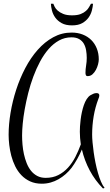

<svg xmlns="http://www.w3.org/2000/svg" viewBox="-20 -848 599 1044"><path d="M517.1 -524.9Q517.1 -513.7 513.2 -498.3Q509.3 -482.9 501.7 -468.5Q494.1 -454.1 482.9 -444.1Q471.7 -434.1 457 -434.1Q449.2 -434.1 447 -439.5Q444.8 -444.8 444.8 -451.2Q444.8 -471.7 448.2 -491.7Q451.7 -511.7 451.7 -533.2Q451.7 -554.2 448.2 -574.5Q444.8 -594.7 435.8 -610.4Q426.8 -626 410.4 -635.5Q394 -645 368.7 -645Q332 -645 301 -627.9Q270 -610.8 244.4 -581.5Q218.8 -552.2 198 -513.4Q177.2 -474.6 161.1 -431.2Q145 -387.7 133.5 -342.3Q122.1 -296.9 114.5 -254.4Q106.9 -211.9 103.5 -175Q100.1 -138.2 100.1 -111.8Q100.1 -88.4 102.3 -62Q104.5 -35.6 110.1 -10Q115.7 15.6 125 39.1Q134.3 62.5 148.4 80.3Q162.6 98.1 182.4 108.6Q202.1 119.1 228.5 119.1Q267.1 119.1 296.9 104Q326.7 88.9 349.9 63.5Q373 38.1 389.9 5.1Q406.7 -27.8 419.4 -63Q417 -80.1 415.5 -97.4Q414.1 -114.7 414.1 -131.8Q414.1 -143.6 415 -160.9Q416 -178.2 418.5 -198Q420.9 -217.8 425.3 -238Q429.7 -258.3 436 -276.6Q442.4 -294.9 451.2 -308.8Q460 -322.8 471.7 -330.1Q479.5 -334.5 487.5 -338.1Q495.6 -341.8 504.9 -341.8Q511.7 -341.8 515.9 -338.9Q520 -335.9 520 -329.1Q520 -324.7 518.8 -320.6Q517.6 -316.4 515.6 -312Q497.6 -265.1 489.3 -215.8Q481 -166.5 481 -116.2Q481 -98.6 483.2 -73.7Q485.4 -48.8 489.3 -21Q493.2 6.8 499 36.1Q504.9 65.4 512.5 91.8Q520 118.2 529.1 139.6Q538.1 161.1 548.8 173.8L540 176.8Q497.1 133.3 468 78.9Q439 24.4 425.3 -35.2Q402.3 19 369.6 64Q355 83 336.9 98.9Q318.8 114.7 298.3 126.5Q277.8 138.2 255.1 144.5Q232.4 150.9 207.5 150.9Q171.4 150.9 143.8 138.2Q116.2 125.5 96.2 104.5Q76.2 83.5 62.7 56.2Q49.3 28.8 41.5 -0.7Q33.7 -30.3 30.3 -60.1Q26.9 -89.8 26.9 -115.2Q26.9 -171.9 37.4 -234.9Q47.9 -297.9 67.9 -359.6Q87.9 -421.4 117.4 -477.8Q147 -534.2 185.1 -577.1Q223.1 -620.1 269.5 -645.5Q315.9 -670.9 369.6 -670.9Q402.3 -670.9 429.4 -660.4Q456.5 -649.9 476.1 -630.6Q495.6 -611.3 506.3 -584.5Q517.1 -557.6 517.1 -524.9ZM371.6 -710Q337.4 -710 315.4 -722.2Q293.5 -734.4 280.5 -752.4Q267.6 -770.5 262.5 -791Q257.3 -811.5 256.8 -827.6H270Q272 -821.8 277.1 -811.3Q282.2 -800.8 293.5 -790.5Q304.7 -780.3 323.5 -772.5Q342.3 -764.6 371.6 -764.6Q400.9 -764.6 418.7 -771.7Q436.5 -778.8 447.5 -788.8Q458.5 -798.8 464.4 -809.6Q470.2 -820.3 474.6 -827.6H485.8Q484.9 -812 479.7 -791.5Q474.6 -771 461.9 -752.9Q449.2 -734.9 427.5 -722.4Q405.8 -710 371.6 -710Z"/></svg>

Font: Montez
Style: Regular
Weight: 400
Designer: Astigmatic (AOETI)
Foundry: Astigmatic (AOETI)
Version: Version 1.000